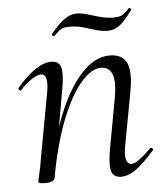

<svg xmlns="http://www.w3.org/2000/svg" viewBox="-45 -593 555 643"><g transform="rotate(-5 232.5 -271.5)"><path d="M336.6 9Q310.8 9 304.5 -13.2Q298.2 -35.4 308 -89L337 -248Q359.8 -360.4 300.4 -360.4Q268.4 -360.4 233 -319.2Q197.6 -278 166.2 -198.9Q134.8 -119.8 114.4 -7.2L102 -8.2Q122.8 -124.8 157.7 -212.9Q192.6 -301 238.1 -350Q283.6 -399 333 -399Q375.8 -399 390.4 -368.2Q405 -337.4 391.4 -267L358.4 -89Q353.4 -58.6 358.3 -44.7Q363.2 -30.8 375.4 -30.8Q386.4 -30.8 403.4 -43.6Q420.4 -56.4 441.2 -77Q444.2 -81 448.6 -77Q453 -73 449.2 -69Q416.6 -32 390 -11.5Q363.4 9 336.6 9ZM82.4 8Q68.2 8 63.6 6.3Q59 4.6 59 1.6Q59 -1.6 64.5 -24.8Q70 -48 74 -74L115 -297Q124.8 -355.6 98.4 -355.6Q86.8 -355.6 68.7 -344Q50.6 -332.4 29.2 -310Q26.2 -306 21.8 -310.5Q17.4 -315 21.2 -318.2Q54.8 -357.2 83.4 -376.1Q112 -395 137.6 -395Q162.4 -395 168.8 -373.3Q175.2 -351.6 165.6 -299.4L114.4 -7.2Q111.8 8 82.4 8ZM154.6 -479.6Q152.8 -478.6 149.3 -481.2Q145.8 -483.8 147.6 -486.6Q156 -498.4 169.7 -512.6Q183.4 -526.8 200 -537.6Q216.6 -548.4 234.6 -548.4Q251.8 -548.4 271.4 -542.4Q291 -536.4 313.2 -530.3Q335.4 -524.2 359.6 -524.2Q380 -524.2 391 -532.2Q402 -540.2 411.4 -551.2Q413.4 -553.2 416.9 -549.8Q420.4 -546.4 418.4 -544.2Q390.6 -506.4 373.2 -494.1Q355.8 -481.8 337 -481.8Q315 -481.8 294.5 -488.2Q274 -494.6 252.9 -500.6Q231.8 -506.6 206.4 -506.6Q185 -506.6 175.3 -498.5Q165.6 -490.4 154.6 -479.6Z"/></g></svg>

Font: Cormorant Infant Light
Style: Italic
Weight: 300
Italic angle: -10°
Designer: Christian Thalmann (Catharsis Fonts)
Foundry: Catharsis Fonts
Version: Version 4.001